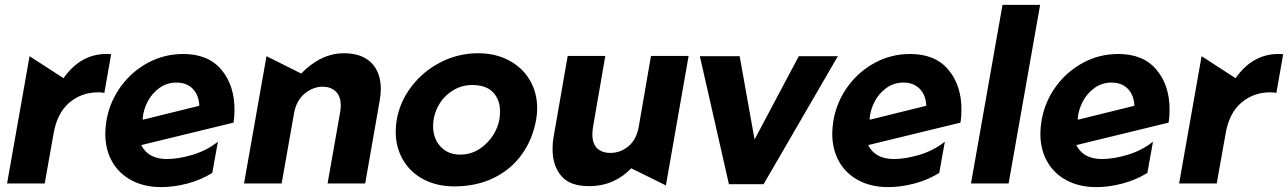

<svg xmlns="http://www.w3.org/2000/svg" viewBox="-20 -751 5273 786"><path d="M415 -530Q310 -530 240 -431L101 -521L9 0H163L199 -202Q213 -287 263 -330Q313 -373 382 -373Q401 -373 407 -370L435 -529Q429 -530 415 -530Z M663 -100Q587 -100 558 -157L936 -249Q940 -273 940 -302Q940 -402 886 -466Q832 -530 730 -530Q653 -530 586.5 -494.5Q520 -459 475 -397.5Q430 -336 416 -259Q411 -227 411 -204Q411 -139 439 -89.5Q467 -40 519 -12.5Q571 15 640 15Q691 15 746.5 0.5Q802 -14 849 -43L872 -171Q827 -135 769 -117.5Q711 -100 663 -100ZM702 -413Q744 -413 769 -387.5Q794 -362 796 -318L565 -261L564 -266Q567 -302 585 -336Q603 -370 633.5 -391.5Q664 -413 702 -413Z M1539 -386Q1539 -455 1500 -494Q1461 -533 1388 -533Q1294 -533 1213 -450L1071 -521L979 0H1133L1184 -289Q1194 -341 1228 -368.5Q1262 -396 1301 -396Q1334 -396 1354.5 -376.5Q1375 -357 1375 -318Q1375 -304 1372 -289L1321 0H1475L1534 -337Q1539 -365 1539 -386Z M2175 -262Q2179 -283 2179 -308Q2179 -372 2149 -423Q2119 -474 2064 -503.5Q2009 -533 1937 -533Q1856 -533 1784.5 -496.5Q1713 -460 1665 -397.5Q1617 -335 1604 -260Q1600 -237 1600 -211Q1600 -148 1629.5 -97Q1659 -46 1713.5 -17Q1768 12 1840 12Q1931 12 2002 -23Q2073 -58 2117 -120Q2161 -182 2175 -262ZM2027 -295Q2027 -278 2024 -260Q2012 -202 1967 -160Q1922 -118 1864 -118Q1814 -118 1783.5 -151Q1753 -184 1753 -234Q1753 -278 1774 -317Q1795 -356 1832 -379.5Q1869 -403 1913 -403Q1970 -403 1998.5 -373Q2027 -343 2027 -295Z M2242 -140Q2242 -74 2277 -31.5Q2312 11 2391 11Q2445 11 2488.5 -8.5Q2532 -28 2564 -62L2706 8L2799 -522H2645L2595 -233Q2586 -180 2553 -152.5Q2520 -125 2479 -125Q2445 -125 2425 -143.5Q2405 -162 2405 -201Q2405 -215 2408 -233L2458 -522H2304L2246 -189Q2242 -168 2242 -140Z M3410 -521H3250L3069 -180L3008 -521H2845L2964 3H3106Z M3639 -100Q3563 -100 3534 -157L3912 -249Q3916 -273 3916 -302Q3916 -402 3862 -466Q3808 -530 3706 -530Q3629 -530 3562.5 -494.5Q3496 -459 3451 -397.5Q3406 -336 3392 -259Q3387 -227 3387 -204Q3387 -139 3415 -89.5Q3443 -40 3495 -12.5Q3547 15 3616 15Q3667 15 3722.5 0.5Q3778 -14 3825 -43L3848 -171Q3803 -135 3745 -117.5Q3687 -100 3639 -100ZM3678 -413Q3720 -413 3745 -387.5Q3770 -362 3772 -318L3541 -261L3540 -266Q3543 -302 3561 -336Q3579 -370 3609.5 -391.5Q3640 -413 3678 -413Z M4238 -731H4084L3955 0H4109Z M4491 -100Q4415 -100 4386 -157L4764 -249Q4768 -273 4768 -302Q4768 -402 4714 -466Q4660 -530 4558 -530Q4481 -530 4414.5 -494.5Q4348 -459 4303 -397.5Q4258 -336 4244 -259Q4239 -227 4239 -204Q4239 -139 4267 -89.5Q4295 -40 4347 -12.5Q4399 15 4468 15Q4519 15 4574.5 0.5Q4630 -14 4677 -43L4700 -171Q4655 -135 4597 -117.5Q4539 -100 4491 -100ZM4530 -413Q4572 -413 4597 -387.5Q4622 -362 4624 -318L4393 -261L4392 -266Q4395 -302 4413 -336Q4431 -370 4461.5 -391.5Q4492 -413 4530 -413Z M5213 -530Q5108 -530 5038 -431L4899 -521L4807 0H4961L4997 -202Q5011 -287 5061 -330Q5111 -373 5180 -373Q5199 -373 5205 -370L5233 -529Q5227 -530 5213 -530Z"/></svg>

Font: Geom Bold
Style: Bold Italic
Weight: 700
Italic angle: -10°
Version: Version 1.102